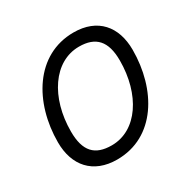

<svg xmlns="http://www.w3.org/2000/svg" viewBox="-129 -668 802 806"><g transform="rotate(-30 271.5 -265.0)"><path d="M218 12C403 12 504 -163 504 -355C504 -468 441 -542 325 -542C141 -542 38 -367 38 -175C38 -62 102 12 218 12ZM228 -51C147 -51 108 -91 108 -187C108 -351 193 -479 315 -479C396 -479 435 -437 435 -343C435 -179 351 -51 228 -51Z"/></g></svg>

Font: Geist Light
Style: Italic
Weight: 300
Italic angle: -12°
Designer: Basement.studio, Andrés Briganti, Mateo Zaragoza
Foundry: Basement.studio, Vercel, Andrés Briganti, Guido Ferreyra, Mateo Zaragoza
Version: Version 1.500